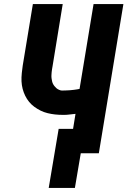

<svg xmlns="http://www.w3.org/2000/svg" viewBox="-20 -755 640 946"><path d="M220 171 269 -120H340L352 -194Q345 -193 338 -192.5Q331 -192 324.5 -191Q318 -190 310 -189.5Q302 -189 298 -189H290Q270 -189 251.5 -191Q233 -193 214.5 -197.5Q196 -202 180 -210Q164 -218 149.5 -228.5Q135 -239 123.5 -253Q112 -267 104 -283.5Q96 -300 91.5 -317.5Q87 -335 86 -354Q85 -373 87.5 -396Q90 -419 92 -432L142 -735H289L239 -429Q238 -422 236.5 -414.5Q235 -407 234.5 -399.5Q234 -392 233.5 -384.5Q233 -377 234 -369.5Q235 -362 236.5 -355Q238 -348 241 -342Q244 -336 248.5 -330.5Q253 -325 258 -320.5Q263 -316 271 -312.5Q279 -309 284 -309H290Q299 -309 308 -309.5Q317 -310 325.5 -310.5Q334 -311 345 -312.5Q356 -314 362 -315L372 -317L441 -735H588L467 0H378L349 171Z"/></svg>

Font: Iosevka Aile Heavy Oblique
Style: Regular
Weight: 900
Italic angle: -9°
Designer: Belleve Invis
Foundry: Belleve Invis
Version: Version 31.1.0; ttfautohint (v1.8.4)